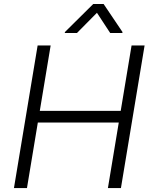

<svg xmlns="http://www.w3.org/2000/svg" viewBox="-20 -959 779 979"><path d="M51.1 0 171.9 -727.3H238.3L182.9 -393.8H595.5L650.9 -727.3H717.3L596.6 0H530.2L585.6 -334.2H172.9L117.5 0ZM372.4 -790.8 474.3 -893.8 541.8 -790.8H604L604.5 -795.8L508.3 -938.6H455.4L311.2 -795.8L310.3 -790.8Z"/></svg>

Font: Inter Light  BETA
Style: Italic
Weight: 300
Italic angle: 9.39999°
Designer: Rasmus Andersson
Foundry: rsms
Version: Version 3.011;git-f93a4a705